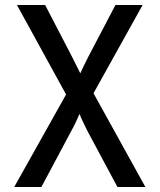

<svg xmlns="http://www.w3.org/2000/svg" viewBox="-20 -750 640 770"><path d="M37 0H146L266 -225C279 -248 292 -277 299 -293C305 -277 319 -248 331 -224L451 0H563L355 -376L552 -730H443L334 -522C322 -498 308 -470 302 -456C295 -470 281 -498 269 -522L161 -730H48L245 -371Z"/></svg>

Font: JetBrains Mono Medium
Style: Regular
Weight: 436
Monospace: yes
Designer: Philipp Nurullin, Konstantin Bulenkov
Foundry: JetBrains
Version: Version 2.305